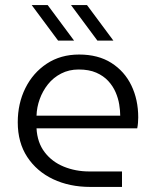

<svg xmlns="http://www.w3.org/2000/svg" viewBox="-20 -737 613 757"><path d="M336 0Q254 0 189.5 -30.5Q125 -61 87.5 -118Q50 -175 50 -255Q50 -329 80 -389.5Q110 -450 164.5 -486Q219 -522 292 -522Q367 -522 419 -489Q471 -456 498 -400Q525 -344 525 -274Q525 -264 524 -252Q523 -240 521 -231H124Q127 -175 156 -137Q185 -99 231.5 -80Q278 -61 332 -61H461V0ZM124 -281H454Q454 -301 450 -325.5Q446 -350 435.5 -374Q425 -398 406.5 -418Q388 -438 359.5 -450.5Q331 -463 290 -463Q252 -463 221 -447Q190 -431 169 -404.5Q148 -378 136.5 -346Q125 -314 124 -281ZM364 -577 260 -717H323L427 -577ZM209 -577 105 -717H168L272 -577Z"/></svg>

Font: MuseoModerno Thin Light
Style: Regular
Weight: 300
Version: Version 1.003